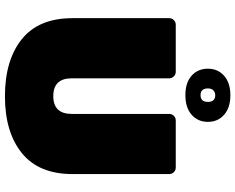

<svg xmlns="http://www.w3.org/2000/svg" viewBox="-110 -858 977 798"><g transform="rotate(90 379.0 -458.5)"><path d="M480 -700H676Q687 -700 695 -692Q703 -684 703 -673V-271Q703 -131 616 -60.5Q529 10 379.5 10Q230 10 142.5 -60Q55 -130 55 -271V-673Q55 -684 63 -692Q71 -700 82 -700H278Q289 -700 297 -692Q305 -684 305 -673V-268Q305 -191 379 -191Q453 -191 453 -268V-673Q453 -684 461 -692Q469 -700 480 -700ZM456.5 -766Q427 -740 375 -740Q323 -740 294 -766Q265 -792 265 -833.5Q265 -875 294.5 -901Q324 -927 375.5 -927Q427 -927 456.5 -901Q486 -875 486 -833.5Q486 -792 456.5 -766ZM375 -864Q363 -864 355 -856Q347 -848 347 -834Q347 -803 375 -803Q403 -803 403 -833.5Q403 -864 375 -864Z"/></g></svg>

Font: Rubik One
Style: Regular
Weight: 400
Designer: Hubert and Fischer with Elvire Volk Leonovitch
Foundry: Hubert and Fischer with Elvire Volk Leonovitch
Version: Version 1.001